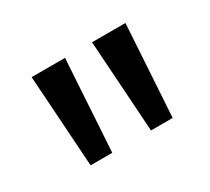

<svg xmlns="http://www.w3.org/2000/svg" viewBox="-66 -819 512 468"><g transform="rotate(-30 189.5 -585.0)"><path d="M152 -714 136 -456H75L58 -714ZM322 -714 306 -456H245L228 -714Z"/></g></svg>

Font: Noto Sans ExtraCondensed
Style: Regular
Weight: 400
Width: 2
Designer: Monotype Design Team
Foundry: Monotype Imaging Inc.
Version: Version 2.013; ttfautohint (v1.8.4.7-5d5b)